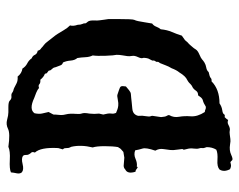

<svg xmlns="http://www.w3.org/2000/svg" viewBox="-92 -687 731 587"><g transform="rotate(-90 273.5 -393.5)"><path d="M209 -72.3Q202.1 -65.4 200.2 -61.5Q192.4 -64.5 186 -61Q179.7 -57.6 175.3 -56.6Q170.9 -55.7 167.5 -56.6Q164.1 -57.6 156.2 -56.6Q148.4 -55.7 142.1 -54.7Q135.7 -53.7 125 -55.7Q107.4 -58.6 93.8 -52.2Q80.1 -45.9 77.1 -49.3Q74.2 -52.7 71.3 -54.7Q63.5 -52.7 60.1 -52.7Q56.6 -52.7 49.8 -55.7Q40 -74.2 48.8 -87.9Q57.6 -95.7 78.1 -94.2Q98.6 -92.8 109.4 -97.7Q117.2 -110.4 117.2 -127Q113.3 -136.7 114.3 -140.6Q115.2 -144.5 113.3 -150.4Q111.3 -156.2 112.8 -167Q114.3 -177.7 111.3 -188Q108.4 -198.2 109.9 -198.7Q111.3 -199.2 111.3 -202.6Q111.3 -206.1 109.4 -217.8Q107.4 -229.5 108.4 -238.3Q109.4 -247.1 111.3 -259.8Q113.3 -272.5 106.4 -284.2Q116.2 -312.5 112.8 -323.2Q109.4 -334 107.4 -345.7Q94.7 -350.6 81.5 -344.7Q68.4 -338.9 57.6 -340.8Q56.6 -335.9 51.8 -340.3Q46.9 -344.7 42 -344.7Q34.2 -369.1 48.8 -376Q53.7 -380.9 60.5 -380.9L85 -378.9Q100.6 -381.8 102.5 -381.8Q113.3 -390.6 114.3 -393.6Q115.2 -396.5 117.2 -397.5Q120.1 -414.1 120.1 -439Q120.1 -463.9 116.2 -475.6Q125 -511.7 118.2 -541Q117.2 -543.9 115.7 -546.4Q114.3 -548.8 114.3 -555.7Q114.3 -562.5 112.3 -564.5Q110.4 -566.4 110.4 -567.4L114.3 -581.1Q117.2 -634.8 100.6 -652.3Q103.5 -660.2 100.6 -663.1Q97.7 -666 95.2 -670.4Q92.8 -674.8 93.3 -679.7Q93.8 -684.6 90.8 -688.5Q83 -694.3 65.4 -689.9Q47.9 -685.5 40 -692.4Q35.2 -698.2 37.1 -707.5Q39.1 -716.8 40 -725.6Q50.8 -730.5 78.1 -729Q105.5 -727.5 118.2 -733.4Q159.2 -727.5 172.9 -734.4Q186.5 -741.2 200.7 -737.3Q214.8 -733.4 223.6 -733.4H239.3Q254.9 -733.4 258.8 -729.5Q262.7 -725.6 266.1 -724.6Q269.5 -723.6 272.9 -724.1Q276.4 -724.6 280.3 -723.6Q289.1 -717.8 291.5 -717.8Q293.9 -717.8 298.8 -715.3Q303.7 -712.9 312 -708.5Q320.3 -704.1 333 -705.1Q342.8 -692.4 357.4 -690.4Q363.3 -680.7 373 -675.8Q382.8 -670.9 388.7 -662.1Q396.5 -659.2 399.4 -652.3Q402.3 -645.5 412.1 -643.6Q413.1 -636.7 419.9 -632.8Q424.8 -627.9 429.7 -624.5Q434.6 -621.1 441.4 -611.8Q448.2 -602.5 453.6 -596.2Q459 -589.8 463.9 -582Q468.8 -574.2 475.1 -563.5Q481.4 -552.7 489.3 -544.9Q486.3 -535.2 491.2 -521.5Q491.2 -512.7 493.7 -507.3Q496.1 -502 495.6 -500Q495.1 -498 496.6 -495.6Q498 -493.2 500.5 -490.7Q502.9 -488.3 503.9 -482.4Q504.9 -476.6 504.4 -469.2Q503.9 -461.9 504.9 -454.6Q505.9 -447.3 506.8 -440.4Q507.8 -433.6 508.8 -426.8V-402.3Q508.8 -353.5 506.3 -348.6Q503.9 -343.8 502.4 -336.4Q501 -329.1 499 -317.4Q497.1 -305.7 495.1 -293.9Q488.3 -289.1 485.4 -281.2Q482.4 -273.4 477.5 -267.6Q475.6 -248 469.2 -233.4Q462.9 -218.8 458 -203.1Q447.3 -195.3 444.3 -193.4L437.5 -185.5Q432.6 -181.6 428.2 -176.3Q423.8 -170.9 421.9 -168.9Q419.9 -167 416 -160.6Q412.1 -154.3 400.4 -149.4Q388.7 -144.5 385.3 -141.1Q381.8 -137.7 375.5 -133.8Q369.1 -129.9 360.4 -128.4Q351.6 -127 346.7 -121.1Q332 -118.2 328.6 -114.7Q325.2 -111.3 318.4 -112.3Q293.9 -87.9 251 -87.9Q241.2 -81.1 230.5 -79.6Q219.7 -78.1 217.8 -74.2Q215.8 -70.3 209 -72.3ZM212.9 -293 209 -266.6Q210 -252.9 212.9 -249Q215.8 -245.1 214.8 -241.2Q207 -227.5 210 -211.4Q212.9 -195.3 211.4 -175.3Q210 -155.3 224.6 -132.8Q228.5 -132.8 232.4 -130.9Q236.3 -128.9 241.2 -129.9Q253.9 -137.7 257.8 -138.2Q261.7 -138.7 265.1 -141.1Q268.6 -143.6 270.5 -146.5Q272.5 -149.4 275.4 -153.3Q285.2 -153.3 289.1 -159.2Q293 -165 297.9 -168.9Q306.6 -172.9 310.1 -176.8Q313.5 -180.7 316.9 -183.1Q320.3 -185.5 322.3 -186.5Q334 -191.4 345.7 -210.9Q352.5 -218.8 358.4 -234.4Q364.3 -244.1 367.2 -252.4Q370.1 -260.7 374 -269.5Q378.9 -275.4 377.9 -277.8Q377 -280.3 379.9 -284.2Q382.8 -288.1 381.8 -290.5Q380.9 -293 384.8 -299.3Q388.7 -305.7 389.2 -310.1Q389.6 -314.5 390.1 -316.9Q390.6 -319.3 389.6 -322.3Q387.7 -327.1 392.6 -337.4Q397.5 -347.7 396 -355.5Q394.5 -363.3 395.5 -370.1Q396.5 -377 397.9 -385.3Q399.4 -393.6 399.4 -402.3Q397.5 -410.2 396.5 -436Q395.5 -461.9 397.5 -475.6Q392.6 -485.4 392.1 -498Q391.6 -510.7 389.6 -522.5Q382.8 -530.3 381.8 -543Q380.9 -555.7 376 -566.4Q369.1 -568.4 367.2 -574.2Q365.2 -580.1 363.3 -584.5Q361.3 -588.9 360.8 -592.3Q360.4 -595.7 356 -600.1Q351.6 -604.5 351.6 -606.4Q351.6 -608.4 350.6 -610.4Q341.8 -616.2 342.3 -618.2Q342.8 -620.1 340.8 -622.1Q332 -625 323.2 -635.7Q313.5 -634.8 309.6 -638.7Q305.7 -642.6 297.9 -639.6Q293 -644.5 283.2 -648.4Q273.4 -652.3 267.6 -654.3Q232.4 -670.9 220.7 -653.3Q217.8 -638.7 220.2 -629.4Q222.7 -620.1 224.6 -610.4L216.8 -595.7Q216.8 -587.9 215.8 -579.6Q214.8 -571.3 215.8 -564.9Q216.8 -558.6 217.8 -555.2Q218.8 -551.8 219.2 -544.4Q219.7 -537.1 218.8 -525.9Q217.8 -514.6 220.2 -508.3Q222.7 -502 219.7 -485.4L218.8 -470.7L219.7 -456.1L216.8 -443.4L219.7 -429.7Q220.7 -423.8 219.7 -417.5Q218.8 -411.1 221.7 -404.3Q226.6 -402.3 231.4 -400.4Q236.3 -398.4 243.7 -397.5Q251 -396.5 262.7 -398.9Q274.4 -401.4 277.8 -399.9Q281.2 -398.4 291 -395.5Q300.8 -392.6 302.7 -389.2Q304.7 -385.7 302.7 -374Q297.9 -370.1 291.5 -364.7Q285.2 -359.4 279.8 -358.9Q274.4 -358.4 268.1 -357.9Q261.7 -357.4 254.4 -356.4Q247.1 -355.5 234.9 -354.5Q222.7 -353.5 217.3 -346.2Q211.9 -338.9 212.9 -332Q213.9 -325.2 211.9 -314Q210 -302.7 211.4 -299.3Q212.9 -295.9 212.9 -293Z"/></g></svg>

Font: Mountains of Christmas
Style: Bold
Weight: 700
Designer: Crystal Kluge
Foundry: Font Diner, Inc DBA Tart Workshop
Version: Version 1.002